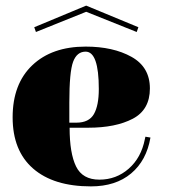

<svg xmlns="http://www.w3.org/2000/svg" viewBox="-20 -654 602 684"><path d="M102 -557 287 -634 473 -557 467 -540 287 -612 108 -540ZM496 -158 498 -167 516 -164Q502 -82 447 -36Q392 10 304 10Q171 10 98 -53.5Q25 -117 25 -236Q25 -355 95 -421.5Q165 -488 285 -488Q383 -488 448.5 -451.5Q514 -415 514 -339Q514 -263 453 -231Q392 -199 294 -199H228Q228 -108 251 -61Q274 -14 334 -14Q394 -14 438.5 -53Q483 -92 496 -158ZM227 -289V-217H252Q297 -217 314.5 -247.5Q332 -278 332 -337Q332 -470 285 -470Q254 -470 240.5 -434Q227 -398 227 -289Z"/></svg>

Font: Elsie Black
Style: Regular
Weight: 900
Designer: Alejandro Inler
Foundry: Alejandro Inler
Version: 1.002